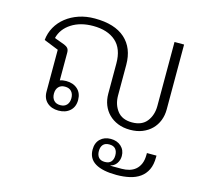

<svg xmlns="http://www.w3.org/2000/svg" viewBox="-117 -688 1187 1104"><g transform="rotate(15 477.0 -135.5)"><path d="M675 12Q634 12 602 -1Q570 -14 547.5 -36.5Q525 -59 513 -89.5Q501 -120 501 -156V-336Q501 -424 452 -467Q403 -510 317 -510Q241 -510 188.5 -476Q136 -442 122 -386L182 -364Q197 -358 204.5 -349Q212 -340 212 -323V-158Q228 -164 249 -164Q291 -164 317 -140.5Q343 -117 343 -76Q343 -35 317 -11.5Q291 12 249 12Q207 12 181 -11.5Q155 -35 155 -76V-325L68 -360Q72 -402 92 -437.5Q112 -473 145 -499Q178 -525 221 -539.5Q264 -554 315 -554Q434 -554 496 -498.5Q558 -443 558 -343V-161Q558 -107 587 -69.5Q616 -32 675 -32Q734 -32 763 -69.5Q792 -107 792 -161V-542H849V-156Q849 -120 837 -89.5Q825 -59 802.5 -36.5Q780 -14 748 -1Q716 12 675 12ZM497 177Q497 137 521 114Q545 91 583 91Q621 91 645 113Q669 135 669 170Q669 195 655.5 214.5Q642 234 619 239V240Q627 241 634 241Q641 241 647 241H688Q711 241 732 235Q753 229 769 215.5Q785 202 794.5 180Q804 158 804 125V116H861V125Q861 170 846.5 200Q832 230 806 248.5Q780 267 744.5 275Q709 283 667 283Q584 283 540.5 257Q497 231 497 177ZM251 -21Q276 -21 289.5 -36Q303 -51 303 -76Q303 -101 289.5 -116Q276 -131 251 -131Q226 -131 212.5 -116Q199 -101 199 -76Q199 -51 212.5 -36Q226 -21 251 -21ZM583 228Q608 228 620 214Q632 200 632 176Q632 152 620 138Q608 124 583 124Q558 124 546 138Q534 152 534 176Q534 200 546 214Q558 228 583 228Z"/></g></svg>

Font: IBM Plex Sans Thai Looped Light
Style: Regular
Weight: 300
Designer: Mike Abbink, Paul van der Laan, Pieter van Rosmalen, Ben Mitchell, Mark Frömberg
Foundry: Bold Monday
Version: Version 1.1